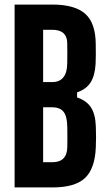

<svg xmlns="http://www.w3.org/2000/svg" viewBox="-20 -820 475 840"><path d="M43.9 0V-800H209Q307.8 -800 353.2 -759.3Q398.7 -718.7 398.9 -624.8Q399.2 -599.9 399.2 -579.6Q399.2 -559.2 398.2 -539.6Q395.2 -489 376.3 -459.3Q357.3 -429.6 317.2 -415.9V-393.6Q358.7 -380 378.1 -349.9Q397.4 -319.8 399.2 -267.7Q400.2 -243 400.2 -221.8Q400.2 -200.7 399.2 -175.2Q395.3 -81.8 351.6 -40.9Q307.9 0 209.1 0ZM168.7 -110.3H209.1Q241.1 -110.3 257.6 -127.1Q274.1 -143.9 274.4 -176.8Q274.8 -199.1 274.8 -219.5Q274.8 -239.9 274.4 -262Q274.1 -310.1 258.5 -330.3Q243 -350.6 207.9 -350.6H168.7ZM168.7 -460.9H208.7Q240.9 -460.9 257.4 -481.9Q273.9 -502.9 274.1 -542.8Q274.6 -565.8 274.6 -587.3Q274.6 -608.7 274.1 -631.2Q273.9 -660.2 257.4 -674.9Q240.9 -689.7 209 -689.7H168.7Z"/></svg>

Font: Big Shoulders Thin
Style: Regular
Weight: 100
Designer: Patric King
Foundry: XO Type Co
Version: Version 2.002